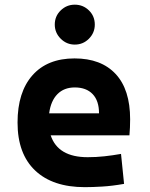

<svg xmlns="http://www.w3.org/2000/svg" viewBox="-20 -771 626 801"><path d="M334 9.8Q199.7 9.8 126.5 -59.8Q53.2 -129.4 53.2 -259.8Q53.2 -386.7 115.5 -457Q177.7 -527.3 291 -527.3Q401.9 -527.3 462.4 -462.4Q522.9 -397.5 522.9 -273.4Q522.9 -238.3 520 -206.5H191.4Q221.7 -115.2 345.7 -115.2Q380.9 -115.2 415 -118.9Q449.2 -122.6 484.9 -128.9L497.6 -3.9Q447.8 4.9 406.7 7.3Q365.7 9.8 334 9.8ZM185.1 -298.3H393.1Q393.1 -350.6 366.5 -378.4Q339.8 -406.2 292 -406.2Q247.1 -406.2 219.5 -378.2Q191.9 -350.1 185.1 -298.3ZM292 -585Q257.8 -585 233.2 -609.6Q208.5 -634.3 208.5 -668.5Q208.5 -703.6 233.2 -727.5Q257.8 -751.5 292 -751.5Q326.7 -751.5 351.1 -727.5Q375.5 -703.6 375.5 -668.5Q375.5 -634.3 351.1 -609.6Q326.7 -585 292 -585Z"/></svg>

Font: Cascadia Code NF
Style: Bold
Weight: 700
Monospace: yes
Designer: Aaron Bell
Foundry: Saja Typeworks
Version: Version 2404.023; ttfautohint (v1.8.4)